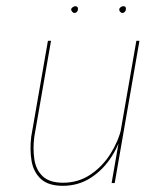

<svg xmlns="http://www.w3.org/2000/svg" viewBox="-20 -592 501 621"><path d="M421 -460H431L351 0H341ZM91 -150Q86 -112 91 -77.5Q96 -43 118 -22Q140 -1 184 -1Q233 -1 272 -27Q311 -53 337 -94Q363 -135 373 -179H379Q369 -130 342 -87Q315 -44 274.5 -17.5Q234 9 183 9Q136 9 112 -13.5Q88 -36 82 -72Q76 -108 81 -150L135 -460H145ZM366 -562Q366 -566 370.5 -569Q375 -572 379 -572Q384 -572 386 -569Q388 -566 387 -561Q387 -557 383.5 -553.5Q380 -550 376 -550Q372 -550 368.5 -554Q365 -558 366 -562ZM210 -562Q211 -566 215.5 -569Q220 -572 224 -572Q228 -572 230.5 -569Q233 -566 232 -561Q232 -557 228.5 -553.5Q225 -550 221 -550Q217 -550 213.5 -554Q210 -558 210 -562Z"/></svg>

Font: Jost Thin
Style: Italic
Weight: 200
Italic angle: -5°
Version: Version 3.710